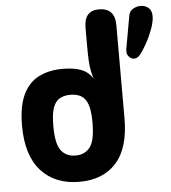

<svg xmlns="http://www.w3.org/2000/svg" viewBox="-54 -811 775 869"><g transform="rotate(-5 333.5 -377.0)"><path d="M272 8Q162 8 98.5 -62Q35 -132 35 -267Q35 -357 61 -410Q87 -463 133.5 -485.5Q180 -508 239 -508Q292 -508 325 -495Q358 -482 377 -451Q370 -472 366.5 -490.5Q363 -509 361.5 -534Q360 -559 360 -598V-684Q360 -762 427 -762Q500 -762 500 -684V-261Q500 -126 440 -59Q380 8 272 8ZM265 -112Q307 -112 330.5 -142Q354 -172 354 -254Q354 -309 343.5 -337.5Q333 -366 313 -377Q293 -388 265 -388Q237 -388 217 -377Q197 -366 186.5 -337.5Q176 -309 176 -254Q176 -172 199.5 -142Q223 -112 265 -112ZM593 -539Q582 -526 567 -526Q555 -526 546 -535Q539 -542 536.5 -549Q534 -556 535 -572Q535 -569 542.5 -611.5Q550 -654 562 -721Q565 -741 581.5 -751Q598 -761 617 -761Q636 -761 651.5 -749Q667 -737 667 -710Q667 -685 654.5 -651.5Q642 -618 625 -587.5Q608 -557 593 -539Z"/></g></svg>

Font: Madimi One
Style: Regular
Weight: 400
Designer: Taurai Valerie Mtake, Mirko Velimirovic
Foundry: TaVaTake
Version: Version 1.000; ttfautohint (v1.8.4.7-5d5b)